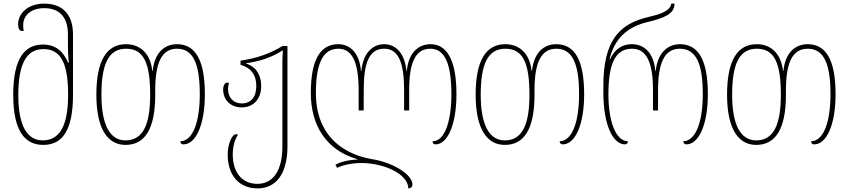

<svg xmlns="http://www.w3.org/2000/svg" viewBox="-20 -790 4686 1060"><path d="M219 10C323 10 383 -68 383 -266V-600C383 -721 315 -770 224 -770C131 -770 80 -713 80 -656C80 -634 88 -619 100 -619C103 -619 108 -619 111 -620C109 -630 108 -640 108 -651C108 -708 155 -745 224 -745C299 -745 355 -705 355 -600V-544C355 -511 356 -477 360 -444H356C331 -504 289 -544 217 -544C115 -544 53 -466 53 -267C53 -68 116 10 219 10ZM216 -15C132 -15 81 -92 81 -265C81 -444 130 -519 220 -519C322 -519 356 -430 356 -265C356 -94 308 -15 216 -15Z M673 10C778 10 837 -75 837 -267V-292C837 -440 871 -521 957 -521C1046 -521 1083 -439 1083 -270C1083 -124 1048 -12 976 -10C976 -2 980 7 993 7C1060 7 1111 -98 1111 -270C1111 -461 1057 -546 957 -546C888 -546 833 -499 823 -398H821C810 -499 750 -546 676 -546C567 -546 512 -453 512 -267C512 -77 575 10 673 10ZM673 -15C585 -15 540 -104 540 -267C540 -436 579 -521 676 -521C772 -521 809 -445 809 -267C809 -107 772 -15 673 -15Z M1402 250C1500 250 1567 175 1567 18V-536H1539C1474 -495 1397 -468 1308 -455V-432C1365 -416 1395 -377 1395 -316C1395 -255 1366 -219 1315 -219C1270 -219 1239 -250 1239 -299C1239 -310 1241 -320 1244 -332C1241 -333 1238 -334 1235 -334C1221 -334 1212 -317 1212 -296C1212 -239 1252 -197 1315 -197C1373 -197 1422 -237 1422 -315C1422 -371 1398 -420 1339 -439V-441C1416 -451 1483 -475 1539 -511H1542C1540 -489 1539 -468 1539 -446V18C1539 155 1486 225 1401 225C1314 225 1265 159 1265 63C1265 20 1275 -19 1294 -46C1291 -48 1288 -49 1283 -49C1260 -49 1237 8 1237 63C1237 177 1299 250 1402 250Z M2357 -546C2293 -546 2235 -502 2226 -398H2224C2214 -503 2160 -546 2101 -546C2041 -546 1985 -502 1975 -398H1973C1964 -503 1908 -546 1848 -546C1749 -546 1696 -462 1696 -277C1696 -97 1781 39 1953 89V91C1900 93 1861 104 1832 119L1841 137C1868 123 1918 110 1975 110C2102 110 2234 172 2234 250C2248 250 2257 242 2257 229C2257 174 2152 108 2036 89C1906 68 1724 -17 1724 -277C1724 -438 1762 -521 1848 -521C1927 -521 1960 -441 1960 -292V-180H1988V-292C1988 -443 2018 -521 2101 -521C2180 -521 2211 -444 2211 -292V-180H2239V-292C2239 -440 2271 -521 2356 -521C2435 -521 2472 -439 2472 -270C2472 -124 2437 -10 2368 -10C2368 -2 2372 7 2385 7C2449 7 2500 -98 2500 -270C2500 -461 2446 -546 2357 -546Z M2767 10C2872 10 2931 -75 2931 -267V-292C2931 -440 2965 -521 3051 -521C3140 -521 3177 -439 3177 -270C3177 -124 3142 -12 3070 -10C3070 -2 3074 7 3087 7C3154 7 3205 -98 3205 -270C3205 -461 3151 -546 3051 -546C2982 -546 2927 -499 2917 -398H2915C2904 -499 2844 -546 2770 -546C2661 -546 2606 -453 2606 -267C2606 -77 2669 10 2767 10ZM2767 -15C2679 -15 2634 -104 2634 -267C2634 -436 2673 -521 2770 -521C2866 -521 2903 -445 2903 -267C2903 -107 2866 -15 2767 -15Z M3430 7C3441 7 3446 0 3446 -10C3378 -12 3339 -123 3339 -270C3339 -438 3377 -521 3469 -521C3552 -521 3585 -441 3585 -292V-180H3613V-292C3613 -440 3647 -521 3733 -521C3823 -521 3860 -439 3860 -270C3860 -124 3824 -12 3752 -10C3753 -2 3757 7 3770 7C3836 7 3888 -98 3888 -270C3888 -461 3834 -546 3734 -546C3669 -546 3611 -502 3600 -398H3598C3589 -503 3533 -546 3468 -546C3418 -546 3375 -522 3348 -463H3345C3372 -572 3437 -641 3558 -669C3652 -692 3704 -715 3704 -770H3686C3680 -727 3619 -710 3559 -696C3397 -658 3311 -564 3311 -315V-280C3311 -100 3364 7 3430 7Z M4155 10C4260 10 4319 -75 4319 -267V-292C4319 -440 4353 -521 4439 -521C4528 -521 4565 -439 4565 -270C4565 -124 4530 -12 4458 -10C4458 -2 4462 7 4475 7C4542 7 4593 -98 4593 -270C4593 -461 4539 -546 4439 -546C4370 -546 4315 -499 4305 -398H4303C4292 -499 4232 -546 4158 -546C4049 -546 3994 -453 3994 -267C3994 -77 4057 10 4155 10ZM4155 -15C4067 -15 4022 -104 4022 -267C4022 -436 4061 -521 4158 -521C4254 -521 4291 -445 4291 -267C4291 -107 4254 -15 4155 -15Z"/></svg>

Font: Noto Serif Georgian Condensed Thin
Style: Regular
Weight: 100
Width: 3
Designer: Monotype Design Team, Akaki Razmadze
Foundry: Google LLC
Version: Version 2.003